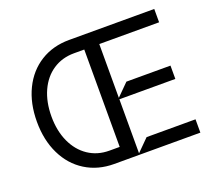

<svg xmlns="http://www.w3.org/2000/svg" viewBox="-121 -893 1190 1058"><g transform="rotate(-20 473.5 -363.5)"><path d="M596.6 -78.1H883.5V0H378.6Q283.7 0 210.8 -45.5Q137.8 -90.9 97.7 -173.5Q57.5 -256 57.5 -363.6Q57.5 -471.9 97.7 -554.3Q137.8 -636.7 210.6 -682Q283.4 -727.3 378.6 -727.3H877.8V-649.1H527V-333.8L596.6 -403.4H855.1V-325.3H527V-8.5ZM438.9 -78.1V-649.1H378.6Q308.9 -649.1 255.3 -613.6Q201.7 -578.1 172.2 -513.3Q142.8 -448.5 142.8 -363.6Q142.8 -279.5 172.4 -214.7Q202.1 -149.9 255.5 -114Q308.9 -78.1 378.6 -78.1Z"/></g></svg>

Font: Riot Sans
Style: Regular
Weight: 400
Designer: Rasmus Andersson
Foundry: rsms
Version: Version 4.001